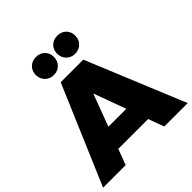

<svg xmlns="http://www.w3.org/2000/svg" viewBox="-250 -1112 1287 1287"><g transform="rotate(-45 393.0 -469.0)"><path d="M354.5 -791.5Q330 -767 293 -767Q256 -767 231.5 -791.5Q207 -816 207 -853Q207 -890 231 -914Q255 -938 293 -938Q331 -938 355 -914Q379 -890 379 -853Q379 -816 354.5 -791.5ZM556.5 -791.5Q532 -767 495 -767Q458 -767 433.5 -791.5Q409 -816 409 -853Q409 -890 433 -914Q457 -938 495 -938Q533 -938 557 -914Q581 -890 581 -853Q581 -816 556.5 -791.5ZM531 -112H248L206 0H-8L291 -701H505L794 0H572ZM476 -264 392 -493 306 -264Z"/></g></svg>

Font: Montserrat Extra Bold
Style: Regular
Weight: 800
Designer: Julieta Ulanovsky
Foundry: Julieta Ulanovsky
Version: Version 3.001;PS 003.001;hotconv 1.0.70;makeotf.lib2.5.58329